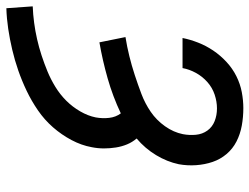

<svg xmlns="http://www.w3.org/2000/svg" viewBox="-142 -470 804 619"><g transform="rotate(90 260.5 -160.0)"><path d="M-23 222 -29 137Q-3 136 23.5 132.5Q50 129 76.5 123Q103 117 129 108.5Q155 100 180.5 89.5Q206 79 230.5 64Q255 49 275 29Q295 9 309.5 -16Q324 -41 329 -66Q333 -88 330.5 -109.5Q328 -131 316 -147Q261 -121 203 -104.5Q145 -88 87 -78L70 -162Q101 -167 131.5 -174.5Q162 -182 192.5 -192Q223 -202 253.5 -213.5Q284 -225 311 -243.5Q338 -262 357.5 -289.5Q377 -317 383 -347Q387 -368 385 -389Q383 -410 371.5 -426Q360 -442 341 -449.5Q322 -457 300 -457Q278 -457 255.5 -449.5Q233 -442 215 -426Q197 -410 185.5 -389Q174 -368 170 -346H73Q78 -371 88 -396.5Q98 -422 113.5 -445Q129 -468 150 -487.5Q171 -507 196 -519.5Q221 -532 247.5 -537Q274 -542 299 -542Q328 -542 355.5 -537Q383 -532 406.5 -520Q430 -508 447 -488Q464 -468 472.5 -443Q481 -418 483 -390Q485 -362 480 -334Q472 -296 450.5 -260.5Q429 -225 397 -198Q409 -184 416 -167Q423 -150 426 -131Q429 -112 429 -92.5Q429 -73 425 -53Q419 -20 402 12Q385 44 361 71.5Q337 99 306.5 120Q276 141 243.5 156.5Q211 172 178 183.5Q145 195 111 203Q77 211 43.5 216Q10 221 -23 222Z"/></g></svg>

Font: Lode Dark
Style: Bold Italic
Weight: 700
Italic angle: -11°
Monospace: yes
Designer: Belleve Invis
Foundry: Belleve Invis
Version: Version 29.2.0; ttfautohint (v1.8.3)